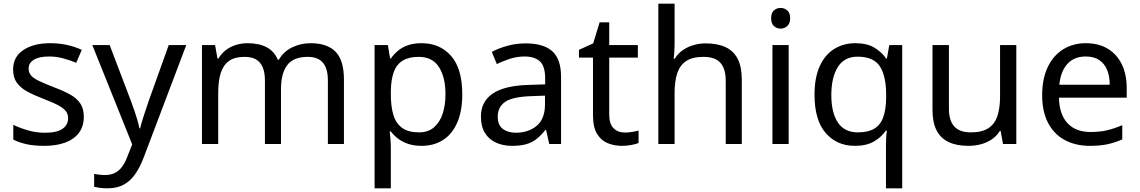

<svg xmlns="http://www.w3.org/2000/svg" viewBox="-20 -780 6174 1040"><path d="M434 -148Q434 -96 408 -61Q382 -26 334 -8Q286 10 220 10Q164 10 123.5 1Q83 -8 52 -24V-104Q84 -88 129.5 -74.5Q175 -61 222 -61Q289 -61 319 -82.5Q349 -104 349 -140Q349 -160 338 -176Q327 -192 298.5 -208Q270 -224 217 -244Q165 -264 128 -284Q91 -304 71 -332Q51 -360 51 -404Q51 -472 106.5 -509Q162 -546 252 -546Q301 -546 343.5 -536.5Q386 -527 423 -510L393 -440Q359 -454 322 -464Q285 -474 246 -474Q192 -474 163.5 -456.5Q135 -439 135 -409Q135 -387 148 -371.5Q161 -356 191.5 -341.5Q222 -327 273 -307Q324 -288 360 -268Q396 -248 415 -219.5Q434 -191 434 -148Z M480 -536H574L690 -231Q700 -204 708.5 -179Q717 -154 724 -130.5Q731 -107 735 -85H739Q745 -110 758 -150.5Q771 -191 785 -232L894 -536H989L758 74Q739 124 713.5 161.5Q688 199 651.5 219.5Q615 240 563 240Q539 240 521 237.5Q503 235 490 232V162Q501 164 516.5 166Q532 168 549 168Q580 168 602.5 156.5Q625 145 641 123.5Q657 102 668 73L696 2Z M1662 -546Q1753 -546 1798 -499.5Q1843 -453 1843 -349V0H1756V-345Q1756 -408 1729.5 -440Q1703 -472 1647 -472Q1569 -472 1535.5 -427Q1502 -382 1502 -296V0H1415V-345Q1415 -387 1403 -415.5Q1391 -444 1367 -458Q1343 -472 1305 -472Q1251 -472 1220 -449.5Q1189 -427 1175.5 -384Q1162 -341 1162 -278V0H1074V-536H1145L1158 -463H1163Q1180 -491 1204.5 -509.5Q1229 -528 1259 -537Q1289 -546 1321 -546Q1383 -546 1424.5 -524Q1466 -502 1485 -456H1490Q1517 -502 1563.5 -524Q1610 -546 1662 -546Z M2264 -546Q2363 -546 2423.5 -477Q2484 -408 2484 -269Q2484 -178 2456.5 -115.5Q2429 -53 2379.5 -21.5Q2330 10 2263 10Q2222 10 2190 -1Q2158 -12 2135.5 -29.5Q2113 -47 2097 -68H2091Q2093 -51 2095 -25Q2097 1 2097 20V240H2009V-536H2081L2093 -463H2097Q2113 -486 2135.5 -505Q2158 -524 2189.5 -535Q2221 -546 2264 -546ZM2248 -472Q2194 -472 2161 -451.5Q2128 -431 2113 -390Q2098 -349 2097 -286V-269Q2097 -203 2111 -157Q2125 -111 2158.5 -87Q2192 -63 2250 -63Q2299 -63 2330.5 -90Q2362 -117 2377.5 -163.5Q2393 -210 2393 -270Q2393 -362 2357.5 -417Q2322 -472 2248 -472Z M2827 -545Q2925 -545 2972 -502Q3019 -459 3019 -365V0H2955L2938 -76H2934Q2911 -47 2886.5 -27.5Q2862 -8 2830.5 1Q2799 10 2754 10Q2706 10 2667.5 -7Q2629 -24 2607 -59.5Q2585 -95 2585 -149Q2585 -229 2648 -272.5Q2711 -316 2842 -320L2933 -323V-355Q2933 -422 2904 -448Q2875 -474 2822 -474Q2780 -474 2742 -461.5Q2704 -449 2671 -433L2644 -499Q2679 -518 2727 -531.5Q2775 -545 2827 -545ZM2853 -259Q2753 -255 2714.5 -227Q2676 -199 2676 -148Q2676 -103 2703.5 -82Q2731 -61 2774 -61Q2842 -61 2887 -98.5Q2932 -136 2932 -214V-262Z M3364 -62Q3384 -62 3405 -65.5Q3426 -69 3439 -73V-6Q3425 1 3399 5.5Q3373 10 3349 10Q3307 10 3271.5 -4.5Q3236 -19 3214 -55Q3192 -91 3192 -156V-468H3116V-510L3193 -545L3228 -659H3280V-536H3435V-468H3280V-158Q3280 -109 3303.5 -85.5Q3327 -62 3364 -62Z M3634 -537Q3634 -518 3632.5 -498Q3631 -478 3629 -462H3635Q3652 -490 3678 -508Q3704 -526 3736 -535.5Q3768 -545 3802 -545Q3867 -545 3910.5 -524.5Q3954 -504 3976 -461Q3998 -418 3998 -349V0H3911V-343Q3911 -408 3882 -440Q3853 -472 3791 -472Q3731 -472 3697 -449.5Q3663 -427 3648.5 -383.5Q3634 -340 3634 -277V0H3546V-760H3634Z M4252 -536V0H4164V-536ZM4209 -737Q4229 -737 4244.5 -723.5Q4260 -710 4260 -681Q4260 -653 4244.5 -639Q4229 -625 4209 -625Q4187 -625 4172 -639Q4157 -653 4157 -681Q4157 -710 4172 -723.5Q4187 -737 4209 -737Z M4779 11Q4779 -7 4780 -31Q4781 -55 4784 -72H4778Q4755 -38 4714.5 -14Q4674 10 4610 10Q4513 10 4452.5 -59.5Q4392 -129 4392 -267Q4392 -359 4420 -421Q4448 -483 4498 -514.5Q4548 -546 4613 -546Q4676 -546 4716 -522Q4756 -498 4780 -463H4784L4797 -536H4867V240H4779ZM4627 -63Q4682 -63 4715.5 -83Q4749 -103 4764 -144.5Q4779 -186 4780 -248V-266Q4780 -368 4746 -420.5Q4712 -473 4625 -473Q4553 -473 4518 -416.5Q4483 -360 4483 -265Q4483 -170 4518.5 -116.5Q4554 -63 4627 -63Z M5485 -536V0H5413L5400 -71H5396Q5379 -43 5352 -25Q5325 -7 5293 1.5Q5261 10 5226 10Q5162 10 5118.5 -10.5Q5075 -31 5053 -74Q5031 -117 5031 -185V-536H5120V-191Q5120 -127 5149 -95Q5178 -63 5239 -63Q5299 -63 5333.5 -85.5Q5368 -108 5382.5 -151.5Q5397 -195 5397 -257V-536Z M5862 -546Q5931 -546 5980.5 -516Q6030 -486 6056.5 -431.5Q6083 -377 6083 -304V-251H5716Q5718 -160 5762.5 -112.5Q5807 -65 5887 -65Q5938 -65 5977.5 -74.5Q6017 -84 6059 -102V-25Q6018 -7 5978 1.5Q5938 10 5883 10Q5807 10 5748.5 -21Q5690 -52 5657.5 -113.5Q5625 -175 5625 -264Q5625 -352 5654.5 -415Q5684 -478 5737.5 -512Q5791 -546 5862 -546ZM5861 -474Q5798 -474 5761.5 -433.5Q5725 -393 5718 -321H5991Q5991 -367 5977 -401Q5963 -435 5934.5 -454.5Q5906 -474 5861 -474Z"/></svg>

Font: utamil15
Style: Book
Weight: 400
Designer: Jelle Bosma - Monotype Design Team
Foundry: Monotype Imaging Inc.
Version: Version 2.003